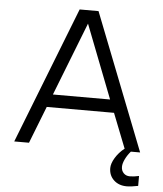

<svg xmlns="http://www.w3.org/2000/svg" viewBox="-59 -751 832 980"><g transform="rotate(5 357.5 -261.0)"><path d="M35.2 0 309.1 -700.2H405.8L680.2 0H632.8Q615.7 19.5 605 41.7Q594.2 64 594.2 81.1Q594.2 100.6 606.4 113.3Q618.7 126 638.2 126Q659.2 126 685.1 120.1V170.9Q649.4 178.2 627 178.2Q586.4 178.2 560.8 154.3Q535.2 130.4 535.2 92.8Q535.2 69.3 552.7 40.3Q570.3 11.2 598.1 -11.2H600.1L529.8 -189.9H185.1L110.8 0ZM210.9 -255.9H503.9L357.9 -631.8Z"/></g></svg>

Font: LT Superior
Style: Regular
Weight: 400
Designer: Daniel Lyons
Foundry: LyonsType
Version: Version 1.000